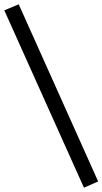

<svg xmlns="http://www.w3.org/2000/svg" viewBox="-57 -732 476 892"><path d="M399 111 333 140 -37 -684 30 -712Z"/></svg>

Font: PTSans
Style: Regular
Weight: 400
Designer: A.Korolkova, O.Umpeleva, V.Yefimov
Foundry: ParaType Ltd
Version: Version 2.003W OFL